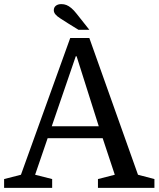

<svg xmlns="http://www.w3.org/2000/svg" viewBox="-27 -915 772 935"><path d="M532 -64 473 -242H205L144 -64L227 -43V0H-7V-43L75 -64L315 -730H408L645 -64L725 -43V0H450V-43ZM342 -641 225 -300H454L346 -641ZM347 -847 408 -770H355L308 -799Q283 -815 266.5 -825.5Q250 -836 242.5 -845.5Q235 -855 235 -865Q235 -879 245 -887Q255 -895 272 -895Q285 -895 296.5 -890.5Q308 -886 320.5 -875.5Q333 -865 347 -847Z"/></svg>

Font: Domine
Style: Regular
Weight: 400
Designer: Pablo Impallari, Rodrigo Fuenzalida, Brenda Gallo
Foundry: Pablo Impallari, Rodrigo Fuenzalida, Brenda Gallo
Version: Version 2.000